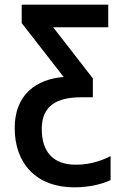

<svg xmlns="http://www.w3.org/2000/svg" viewBox="-20 -563 540 823"><path d="M298 240C371 240 424 223 454 209V106C417 125 368 143 305 143C208 143 159 88 159 -10C159 -108 221 -146 328 -146H378V-227L208 -446H444V-543H73V-464L253 -233C137 -224 43 -159 43 -14C43 140 138 240 298 240Z"/></svg>

Font: Noto Sans Mono ExtraCondensed SemiBold
Style: Regular
Weight: 600
Width: 2
Designer: Monotype Design Team
Foundry: Monotype Imaging Inc.
Version: Version 2.014